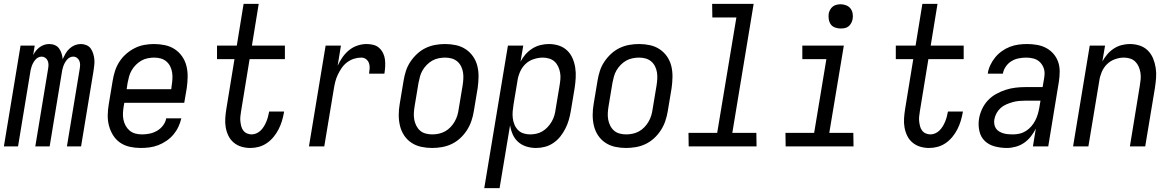

<svg xmlns="http://www.w3.org/2000/svg" viewBox="-25 -755 6045 990"><path d="M-5 0 81 -520H154L146 -471Q152 -483 160.5 -493.5Q169 -504 180 -512Q191 -520 203.5 -524Q216 -528 229 -528Q245 -528 258.5 -522Q272 -516 280 -504.5Q288 -493 292.5 -479Q297 -465 298 -450Q305 -465 313 -479Q321 -493 333.5 -504.5Q346 -516 361 -522Q376 -528 392 -528Q407 -528 421 -522Q435 -516 443 -504.5Q451 -493 455.5 -478.5Q460 -464 461.5 -449Q463 -434 461 -418.5Q459 -403 457 -388L393 0H320L386 -400Q388 -411 388 -421.5Q388 -432 384 -441.5Q380 -451 371.5 -457Q363 -463 352 -463Q343 -463 334.5 -458.5Q326 -454 319.5 -446Q313 -438 308.5 -429.5Q304 -421 301 -412Q298 -403 296 -394Q294 -385 293 -376L231 0H157L223 -400Q225 -411 225 -421.5Q225 -432 221 -441.5Q217 -451 208.5 -457Q200 -463 190 -463Q180 -463 171.5 -458.5Q163 -454 156.5 -446Q150 -438 145.5 -429.5Q141 -421 138 -412Q135 -403 133 -394Q131 -385 130 -376L68 0Z M701 8Q672 8 644.5 2Q617 -4 595 -19Q573 -34 558.5 -57Q544 -80 537 -106.5Q530 -133 530.5 -161.5Q531 -190 536 -219L556 -339Q560 -364 568 -389Q576 -414 590.5 -436.5Q605 -459 625.5 -477Q646 -495 670 -507Q694 -519 719.5 -523.5Q745 -528 769 -528Q798 -528 826 -522Q854 -516 876.5 -501Q899 -486 914.5 -463.5Q930 -441 936.5 -414Q943 -387 942.5 -358.5Q942 -330 938 -301L925 -225H616L613 -208Q610 -190 609 -172.5Q608 -155 611.5 -138Q615 -121 623 -106.5Q631 -92 643.5 -81.5Q656 -71 672.5 -66.5Q689 -62 707 -62Q727 -62 746.5 -66Q766 -70 784.5 -80.5Q803 -91 816 -108.5Q829 -126 832 -145H910Q905 -123 895 -101.5Q885 -80 869.5 -61.5Q854 -43 833.5 -29Q813 -15 791 -6.5Q769 2 746 5Q723 8 701 8ZM858 -295 860 -312Q863 -330 864 -347.5Q865 -365 862.5 -381.5Q860 -398 852.5 -413Q845 -428 832.5 -438.5Q820 -449 804 -453.5Q788 -458 770 -458Q754 -458 736.5 -454.5Q719 -451 704 -442.5Q689 -434 676 -421Q663 -408 654 -392.5Q645 -377 640.5 -360.5Q636 -344 633 -328L628 -295Z M1266 8Q1242 8 1220 1.5Q1198 -5 1180.5 -19.5Q1163 -34 1153 -54.5Q1143 -75 1139 -97.5Q1135 -120 1136.5 -144Q1138 -168 1142 -193L1184 -450H1094V-520H1196L1231 -735H1309L1274 -520H1444V-450H1262L1218 -181Q1216 -168 1214.5 -155Q1213 -142 1214.5 -129Q1216 -116 1219 -104Q1222 -92 1229.5 -82Q1237 -72 1248.5 -67Q1260 -62 1273 -62Q1285 -62 1297.5 -67.5Q1310 -73 1319.5 -82.5Q1329 -92 1336 -103.5Q1343 -115 1348 -127Q1353 -139 1356.5 -151.5Q1360 -164 1362 -176L1363 -180H1440L1439 -174Q1435 -152 1428.5 -130.5Q1422 -109 1411.5 -88.5Q1401 -68 1386 -49.5Q1371 -31 1351.5 -17.5Q1332 -4 1310 2Q1288 8 1266 8Z M1568 0 1654 -520H1733L1716 -416Q1726 -438 1740.5 -459Q1755 -480 1774.5 -496Q1794 -512 1818 -520Q1842 -528 1865 -528Q1884 -528 1901 -523.5Q1918 -519 1930.5 -507.5Q1943 -496 1950.5 -480.5Q1958 -465 1960 -447.5Q1962 -430 1961 -411.5Q1960 -393 1957 -375H1878Q1880 -389 1881 -403Q1882 -417 1877.5 -429.5Q1873 -442 1862.5 -450Q1852 -458 1838 -458Q1819 -458 1800 -452Q1781 -446 1764.5 -433.5Q1748 -421 1736.5 -404Q1725 -387 1716.5 -369Q1708 -351 1703.5 -332.5Q1699 -314 1696 -295L1647 0Z M2203 8Q2174 8 2146.5 2Q2119 -4 2096.5 -19Q2074 -34 2059 -56.5Q2044 -79 2037.5 -106Q2031 -133 2031 -161.5Q2031 -190 2036 -219L2056 -339Q2060 -364 2068 -389Q2076 -414 2091 -436.5Q2106 -459 2126 -477.5Q2146 -496 2170 -507.5Q2194 -519 2219.5 -523.5Q2245 -528 2270 -528Q2299 -528 2326.5 -522Q2354 -516 2376.5 -501Q2399 -486 2414.5 -463.5Q2430 -441 2436.5 -414Q2443 -387 2442.5 -358.5Q2442 -330 2438 -301L2418 -181Q2414 -156 2405.5 -131Q2397 -106 2382.5 -83.5Q2368 -61 2348 -42.5Q2328 -24 2304 -12.5Q2280 -1 2254 3.5Q2228 8 2203 8ZM2204 -62Q2220 -62 2237 -65.5Q2254 -69 2269.5 -77.5Q2285 -86 2297.5 -99Q2310 -112 2319 -127.5Q2328 -143 2333 -159.5Q2338 -176 2340 -192L2360 -312Q2363 -330 2364 -347.5Q2365 -365 2362.5 -381.5Q2360 -398 2352.5 -413Q2345 -428 2332.5 -438.5Q2320 -449 2304 -453.5Q2288 -458 2270 -458Q2254 -458 2236.5 -454.5Q2219 -451 2204 -442.5Q2189 -434 2176 -421Q2163 -408 2154 -392.5Q2145 -377 2140.5 -360.5Q2136 -344 2133 -328L2113 -208Q2110 -190 2109 -172.5Q2108 -155 2111 -138.5Q2114 -122 2121.5 -107Q2129 -92 2141 -81.5Q2153 -71 2169.5 -66.5Q2186 -62 2204 -62Z M2472 215 2594 -520H2673L2659 -437Q2669 -457 2684.5 -474.5Q2700 -492 2719.5 -504.5Q2739 -517 2761.5 -522.5Q2784 -528 2805 -528Q2832 -528 2856.5 -520Q2881 -512 2899 -495Q2917 -478 2927 -455Q2937 -432 2941 -406.5Q2945 -381 2943.5 -354Q2942 -327 2938 -301L2918 -181Q2914 -158 2907.5 -135.5Q2901 -113 2890 -91.5Q2879 -70 2864 -51Q2849 -32 2828.5 -18Q2808 -4 2785 2Q2762 8 2739 8Q2713 8 2689 0.5Q2665 -7 2647 -23Q2629 -39 2619 -61.5Q2609 -84 2605 -109L2551 215ZM2708 -62Q2724 -62 2740.5 -65.5Q2757 -69 2772 -78Q2787 -87 2799 -100Q2811 -113 2820 -128.5Q2829 -144 2833.5 -160Q2838 -176 2840 -192L2860 -312Q2863 -329 2864.5 -346.5Q2866 -364 2863 -380.5Q2860 -397 2853 -412Q2846 -427 2834.5 -437.5Q2823 -448 2807 -453Q2791 -458 2774 -458Q2751 -458 2726.5 -450Q2702 -442 2684 -424.5Q2666 -407 2656 -383.5Q2646 -360 2643 -337L2623 -217Q2620 -199 2618.5 -181Q2617 -163 2619 -146Q2621 -129 2627.5 -113Q2634 -97 2645.5 -85Q2657 -73 2673.5 -67.5Q2690 -62 2708 -62Z M3203 8Q3174 8 3146.5 2Q3119 -4 3096.5 -19Q3074 -34 3059 -56.5Q3044 -79 3037.5 -106Q3031 -133 3031 -161.5Q3031 -190 3036 -219L3056 -339Q3060 -364 3068 -389Q3076 -414 3091 -436.5Q3106 -459 3126 -477.5Q3146 -496 3170 -507.5Q3194 -519 3219.5 -523.5Q3245 -528 3270 -528Q3299 -528 3326.5 -522Q3354 -516 3376.5 -501Q3399 -486 3414.5 -463.5Q3430 -441 3436.5 -414Q3443 -387 3442.5 -358.5Q3442 -330 3438 -301L3418 -181Q3414 -156 3405.5 -131Q3397 -106 3382.5 -83.5Q3368 -61 3348 -42.5Q3328 -24 3304 -12.5Q3280 -1 3254 3.5Q3228 8 3203 8ZM3204 -62Q3220 -62 3237 -65.5Q3254 -69 3269.5 -77.5Q3285 -86 3297.5 -99Q3310 -112 3319 -127.5Q3328 -143 3333 -159.5Q3338 -176 3340 -192L3360 -312Q3363 -330 3364 -347.5Q3365 -365 3362.5 -381.5Q3360 -398 3352.5 -413Q3345 -428 3332.5 -438.5Q3320 -449 3304 -453.5Q3288 -458 3270 -458Q3254 -458 3236.5 -454.5Q3219 -451 3204 -442.5Q3189 -434 3176 -421Q3163 -408 3154 -392.5Q3145 -377 3140.5 -360.5Q3136 -344 3133 -328L3113 -208Q3110 -190 3109 -172.5Q3108 -155 3111 -138.5Q3114 -122 3121.5 -107Q3129 -92 3141 -81.5Q3153 -71 3169.5 -66.5Q3186 -62 3204 -62Z M3876 0H3526L3525 -70H3673L3772 -665H3648L3647 -735H3861L3751 -70H3875Z M4376 0H4026L4025 -70H4173L4236 -450H4112V-520H4326L4251 -70H4375ZM4309 -608Q4295 -608 4281 -613Q4267 -618 4259 -629Q4251 -640 4248.5 -655Q4246 -670 4248 -685Q4250 -695 4255.5 -705Q4261 -715 4269.5 -721.5Q4278 -728 4288.5 -730.5Q4299 -733 4310 -733Q4324 -733 4338 -727.5Q4352 -722 4360.5 -711Q4369 -700 4371.5 -685Q4374 -670 4371 -655Q4369 -645 4363.5 -635Q4358 -625 4349.5 -618.5Q4341 -612 4330.5 -610Q4320 -608 4309 -608Z M4766 8Q4742 8 4720 1.5Q4698 -5 4680.5 -19.5Q4663 -34 4653 -54.5Q4643 -75 4639 -97.5Q4635 -120 4636.5 -144Q4638 -168 4642 -193L4684 -450H4594V-520H4696L4731 -735H4809L4774 -520H4944V-450H4762L4718 -181Q4716 -168 4714.5 -155Q4713 -142 4714.5 -129Q4716 -116 4719 -104Q4722 -92 4729.5 -82Q4737 -72 4748.5 -67Q4760 -62 4773 -62Q4785 -62 4797.5 -67.5Q4810 -73 4819.5 -82.5Q4829 -92 4836 -103.5Q4843 -115 4848 -127Q4853 -139 4856.5 -151.5Q4860 -164 4862 -176L4863 -180H4940L4939 -174Q4935 -152 4928.5 -130.5Q4922 -109 4911.5 -88.5Q4901 -68 4886 -49.5Q4871 -31 4851.5 -17.5Q4832 -4 4810 2Q4788 8 4766 8Z M5167 8Q5135 8 5104.5 0Q5074 -8 5053 -28Q5032 -48 5025 -79Q5018 -110 5023 -142Q5027 -167 5038.5 -192Q5050 -217 5068.5 -237Q5087 -257 5111.5 -270.5Q5136 -284 5161 -292Q5186 -300 5211.5 -303Q5237 -306 5263 -306H5351L5358 -347Q5359 -353 5360 -360Q5361 -367 5361 -373Q5362 -392 5354.5 -409Q5347 -426 5334 -437.5Q5321 -449 5303 -453.5Q5285 -458 5266 -458Q5247 -458 5227 -454Q5207 -450 5190 -439.5Q5173 -429 5161 -411.5Q5149 -394 5146 -375H5068Q5071 -397 5081 -418.5Q5091 -440 5106 -458.5Q5121 -477 5140.5 -491Q5160 -505 5182 -513.5Q5204 -522 5226.5 -525Q5249 -528 5271 -528Q5297 -528 5322.5 -523.5Q5348 -519 5369.5 -507.5Q5391 -496 5407 -477.5Q5423 -459 5431 -436Q5439 -413 5439 -387Q5439 -361 5435 -335L5380 0H5301L5316 -92Q5305 -70 5290 -51Q5275 -32 5255.5 -18.5Q5236 -5 5212.5 1.5Q5189 8 5167 8ZM5199 -62Q5215 -62 5232.5 -66Q5250 -70 5265.5 -80Q5281 -90 5293 -104Q5305 -118 5313 -133.5Q5321 -149 5326 -166Q5331 -183 5334 -200L5340 -236H5263Q5247 -236 5230 -234.5Q5213 -233 5197 -228.5Q5181 -224 5164.5 -217Q5148 -210 5135 -198.5Q5122 -187 5113.5 -171.5Q5105 -156 5102 -139Q5100 -127 5102 -114.5Q5104 -102 5110.5 -92.5Q5117 -83 5127 -77Q5137 -71 5149 -67.5Q5161 -64 5173.5 -63Q5186 -62 5199 -62Z M5508 0 5594 -520H5673L5659 -438Q5670 -458 5684.5 -475Q5699 -492 5718 -504.5Q5737 -517 5758.5 -522.5Q5780 -528 5801 -528Q5827 -528 5851.5 -520Q5876 -512 5893.5 -494.5Q5911 -477 5920.5 -454Q5930 -431 5934 -405.5Q5938 -380 5936 -353.5Q5934 -327 5930 -301L5880 0H5801L5852 -312Q5855 -329 5856.5 -346Q5858 -363 5855.5 -379.5Q5853 -396 5846.5 -411Q5840 -426 5829 -437Q5818 -448 5802.5 -453Q5787 -458 5770 -458Q5747 -458 5723.5 -449.5Q5700 -441 5682.5 -423.5Q5665 -406 5655.5 -383Q5646 -360 5643 -337L5587 0Z"/></svg>

Font: Iosevka Term Curly Oblique
Style: Regular
Weight: 400
Italic angle: -9°
Designer: Belleve Invis
Foundry: Belleve Invis
Version: Version 32.3.0